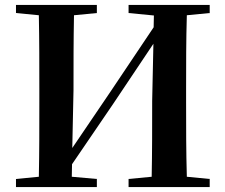

<svg xmlns="http://www.w3.org/2000/svg" viewBox="-20 -761 917 781"><path d="M503 -708 606 -698 605 -650 430 -389 274 -159 279 -394C279 -497 279 -599 281 -699L374 -708V-741H45V-708L138 -699C140 -597 140 -496 140 -394V-346C140 -243 140 -141 138 -42L45 -33V0H374V-33L272 -42L273 -93L438 -335L604 -583L599 -351C599 -244 599 -142 597 -42L503 -33V0H833V-33L740 -42C737 -143 737 -245 737 -346V-394C737 -497 737 -599 740 -699L833 -708V-741H503Z"/></svg>

Font: Source Han Serif CN
Style: Bold
Weight: 700
Designer: Ryoko NISHIZUKA 西塚涼子 (kana & ideographs); Frank Grießhammer (Latin, Greek & Cyrillic); Wenlong ZHANG 张文龙 (bopomofo); San
Foundry: Adobe
Version: Version 2.003;hotconv 1.1.1;makeotfexe 2.6.0